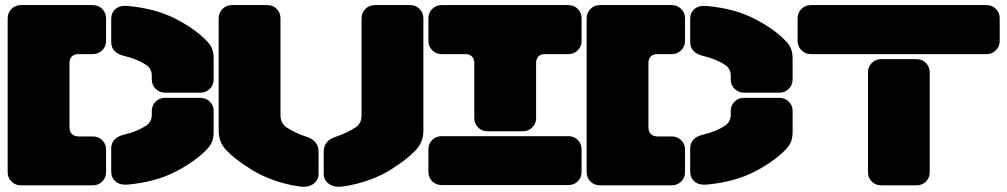

<svg xmlns="http://www.w3.org/2000/svg" viewBox="-20 -720 3914 746"><path d="M9.8 -50.8V-648.9Q9.8 -670.4 24.7 -685.3Q39.6 -700.2 61 -700.2H340.8Q362.3 -700.2 377.2 -685.3Q392.1 -670.4 392.1 -648.9V-561Q392.1 -539.6 377.2 -524.7Q362.3 -509.8 340.8 -509.8H285.2Q268.6 -509.8 259.3 -500.7Q250 -491.7 250 -475.1V-225.1Q250 -208.5 259.3 -199.2Q268.6 -189.9 285.2 -189.9H340.8Q362.3 -189.9 377.2 -175.3Q392.1 -160.6 392.1 -139.2V-50.8Q392.1 -29.3 377.2 -14.6Q362.3 0 340.8 0H61Q39.6 0 24.7 -14.6Q9.8 -29.3 9.8 -50.8ZM461.9 -502.9Q412.1 -515.1 412.1 -557.1V-646Q412.1 -670.9 429.2 -685.3Q446.3 -699.7 477.1 -696.8Q583.5 -687 660.6 -647.7Q737.8 -608.4 784.2 -560.1Q798.3 -545.4 804.2 -530Q810.1 -514.6 810.1 -491.2V-411.1Q810.1 -389.6 795.2 -374.8Q780.3 -359.9 758.8 -359.9H621.1Q599.6 -359.9 584.7 -374.8Q569.8 -389.6 569.8 -411.1V-425.8Q569.8 -452.6 547.9 -467.8Q513.7 -490.7 461.9 -502.9ZM461.9 -196.8Q513.7 -209 547.9 -231.9Q569.8 -247.1 569.8 -273.9V-289.1Q569.8 -310.5 584.7 -325.2Q599.6 -339.8 621.1 -339.8H758.8Q780.3 -339.8 795.2 -325.2Q810.1 -310.5 810.1 -289.1V-209Q810.1 -185.5 804.2 -170.2Q798.3 -154.8 784.2 -140.1Q737.8 -91.8 660.6 -52.2Q583.5 -12.7 477.1 -2.9Q446.3 0 429.2 -14.6Q412.1 -29.3 412.1 -54.2V-143.1Q412.1 -184.6 461.9 -196.8Z M860.8 -134.8Q829.6 -166 829.6 -212.9V-648.9Q829.6 -670.4 844.5 -685.3Q859.4 -700.2 880.9 -700.2H1019Q1040.5 -700.2 1055.2 -685.3Q1069.8 -670.4 1069.8 -648.9V-272.9Q1069.8 -242.2 1091.8 -226.1Q1125 -203.6 1169.9 -189Q1217.8 -173.8 1217.8 -130.9V-44.9Q1217.8 -19.5 1196.8 -4.9Q1175.8 9.8 1139.6 3.9Q1089.4 -3.4 1042.2 -20.5Q995.1 -37.6 960.2 -59.1Q925.3 -80.6 901.9 -98.6Q878.4 -116.7 860.8 -134.8ZM1593.8 -134.8Q1576.2 -116.7 1553 -98.6Q1529.8 -80.6 1494.9 -58.8Q1460 -37.1 1413.1 -20.3Q1366.2 -3.4 1315.9 3.9Q1279.8 9.8 1258.8 -4.9Q1237.8 -19.5 1237.8 -44.9V-130.9Q1237.8 -173.8 1285.6 -189Q1328.6 -203.1 1362.8 -226.1Q1384.8 -240.2 1384.8 -272.9V-648.9Q1384.8 -670.4 1399.7 -685.3Q1414.6 -700.2 1436 -700.2H1573.7Q1595.2 -700.2 1610.1 -685.3Q1625 -670.4 1625 -648.9V-212.9Q1625 -166 1593.8 -134.8Z M1695.8 -700.2H2189Q2210.4 -700.2 2225.1 -685.3Q2239.7 -670.4 2239.7 -648.9V-561Q2239.7 -539.6 2225.1 -524.7Q2210.4 -509.8 2189 -509.8H2097.7Q2081.1 -509.8 2072 -500.7Q2063 -491.7 2063 -475.1V-261.2Q2063 -239.7 2048.1 -224.9Q2033.2 -210 2011.7 -210H1873.5Q1852.1 -210 1837.4 -224.9Q1822.8 -239.7 1822.8 -261.2V-475.1Q1822.8 -491.7 1813.5 -500.7Q1804.2 -509.8 1787.6 -509.8H1695.8Q1674.3 -509.8 1659.4 -524.7Q1644.5 -539.6 1644.5 -561V-648.9Q1644.5 -670.4 1659.4 -685.3Q1674.3 -700.2 1695.8 -700.2ZM2239.7 -140.1V-51.8Q2239.7 -30.3 2225.1 -15.6Q2210.4 -1 2189 -1H1695.8Q1674.3 -1 1659.4 -15.6Q1644.5 -30.3 1644.5 -51.8V-140.1Q1644.5 -161.6 1659.4 -176.3Q1674.3 -190.9 1695.8 -190.9H2189Q2210.4 -190.9 2225.1 -176.3Q2239.7 -161.6 2239.7 -140.1Z M2259.3 -50.8V-648.9Q2259.3 -670.4 2274.2 -685.3Q2289.1 -700.2 2310.5 -700.2H2590.3Q2611.8 -700.2 2626.7 -685.3Q2641.6 -670.4 2641.6 -648.9V-561Q2641.6 -539.6 2626.7 -524.7Q2611.8 -509.8 2590.3 -509.8H2534.7Q2518.1 -509.8 2508.8 -500.7Q2499.5 -491.7 2499.5 -475.1V-225.1Q2499.5 -208.5 2508.8 -199.2Q2518.1 -189.9 2534.7 -189.9H2590.3Q2611.8 -189.9 2626.7 -175.3Q2641.6 -160.6 2641.6 -139.2V-50.8Q2641.6 -29.3 2626.7 -14.6Q2611.8 0 2590.3 0H2310.5Q2289.1 0 2274.2 -14.6Q2259.3 -29.3 2259.3 -50.8ZM2711.4 -502.9Q2661.6 -515.1 2661.6 -557.1V-646Q2661.6 -670.9 2678.7 -685.3Q2695.8 -699.7 2726.6 -696.8Q2833 -687 2910.2 -647.7Q2987.3 -608.4 3033.7 -560.1Q3047.9 -545.4 3053.7 -530Q3059.6 -514.6 3059.6 -491.2V-411.1Q3059.6 -389.6 3044.7 -374.8Q3029.8 -359.9 3008.3 -359.9H2870.6Q2849.1 -359.9 2834.2 -374.8Q2819.3 -389.6 2819.3 -411.1V-425.8Q2819.3 -452.6 2797.4 -467.8Q2763.2 -490.7 2711.4 -502.9ZM2711.4 -196.8Q2763.2 -209 2797.4 -231.9Q2819.3 -247.1 2819.3 -273.9V-289.1Q2819.3 -310.5 2834.2 -325.2Q2849.1 -339.8 2870.6 -339.8H3008.3Q3029.8 -339.8 3044.7 -325.2Q3059.6 -310.5 3059.6 -289.1V-209Q3059.6 -185.5 3053.7 -170.2Q3047.9 -154.8 3033.7 -140.1Q2987.3 -91.8 2910.2 -52.2Q2833 -12.7 2726.6 -2.9Q2695.8 0 2678.7 -14.6Q2661.6 -29.3 2661.6 -54.2V-143.1Q2661.6 -184.6 2711.4 -196.8Z M3813.5 -509.8H3130.4Q3108.9 -509.8 3094 -524.7Q3079.1 -539.6 3079.1 -561V-648.9Q3079.1 -670.4 3094 -685.3Q3108.9 -700.2 3130.4 -700.2H3813.5Q3835 -700.2 3849.6 -685.3Q3864.3 -670.4 3864.3 -648.9V-561Q3864.3 -539.6 3849.6 -524.7Q3835 -509.8 3813.5 -509.8ZM3541.5 0H3403.3Q3381.8 0 3367.2 -14.6Q3352.5 -29.3 3352.5 -50.8V-439Q3352.5 -460.4 3367.2 -475.3Q3381.8 -490.2 3403.3 -490.2H3541.5Q3563 -490.2 3577.6 -475.3Q3592.3 -460.4 3592.3 -439V-50.8Q3592.3 -29.3 3577.6 -14.6Q3563 0 3541.5 0Z"/></svg>

Font: Nastup Soft
Style: Regular
Weight: 400
Designer: Maksym Kobuzan
Foundry: Zakznak
Version: Version 1.020;hotconv 1.0.109;makeotfexe 2.5.65596